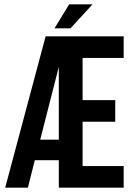

<svg xmlns="http://www.w3.org/2000/svg" viewBox="-20 -868 620 888"><path d="M252 -127H141L109 0H4L191 -700H552V-600H362V-405H513V-305H362V-100H552V0H252ZM252 -222V-559L166 -222ZM408 -848 306 -737H232L300 -848Z"/></svg>

Font: Adderley Bold
Style: Regular
Weight: 700
Designer: gorohovskiy
Version: Version 1.003 November 13, 2017